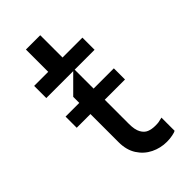

<svg xmlns="http://www.w3.org/2000/svg" viewBox="-217 -732 795 795"><g transform="rotate(-45 181.0 -334.5)"><path d="M31.2 -298.3V-363.6H313.9V-298.3ZM254.3 7.1Q217.3 7.1 184.7 -8.9Q152 -24.9 131.7 -56.5Q111.5 -88.1 111.5 -133.5V-399.1L186.8 -474.4L111.5 -509.9V-676.1H195.3V-156.2Q195.3 -122.9 205.3 -104.8Q215.2 -86.6 230.8 -80.3Q246.4 -73.9 267.8 -73.9Q279.8 -73.9 286.4 -74.9Q293 -76 307.5 -79.5Q307.9 -79.9 308.2 -80.1Q308.6 -80.3 308.9 -80.3V-2.8Q303.6 0.7 287.5 3.9Q271.3 7.1 254.3 7.1ZM29.1 -474.4V-545.5H311.8V-474.4Z"/></g></svg>

Font: Riot Sans
Style: Regular
Weight: 400
Designer: Rasmus Andersson
Foundry: rsms
Version: Version 3.005